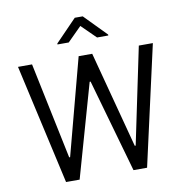

<svg xmlns="http://www.w3.org/2000/svg" viewBox="-99 -1052 1108 1147"><g transform="rotate(-10 454.5 -478.5)"><path d="M130.7 -727.3 252.8 -142H258.5L413.4 -727.3H495.7L650.6 -142H656.2L778.4 -727.3H863.6L700.3 0H617.9L457.4 -565.3H451.7L291.2 0H208.8L45.5 -727.3ZM369.3 -818.2 454.5 -903.4 541.2 -818.2H609.4V-823.9L478.7 -957.4H430.4L301.1 -823.9V-818.2Z"/></g></svg>

Font: Inter UI
Style: Regular
Weight: 400
Designer: Rasmus Andersson
Foundry: rsms
Version: Version 2.2